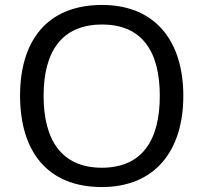

<svg xmlns="http://www.w3.org/2000/svg" viewBox="-20 -745 821 775"><path d="M720 -358C720 -580 606 -725 392 -725C168 -725 61 -578 61 -359C61 -138 168 10 391 10C606 10 720 -137 720 -358ZM156 -358C156 -538 230 -646 392 -646C553 -646 625 -538 625 -358C625 -178 553 -68 391 -68C230 -68 156 -178 156 -358Z"/></svg>

Font: Noto Sans Nandinagari
Style: Regular
Weight: 400
Designer: Ek Type
Foundry: Ek Type
Version: Version 1.002